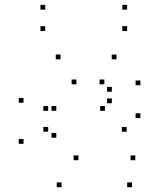

<svg xmlns="http://www.w3.org/2000/svg" viewBox="-20 -772 660 802"><path d="M531.2 10V-10H511.2V10ZM545.3 -102.8V-122.8H525.3V-102.8ZM307.6 -102.8V-122.8H287.6V-102.8ZM215.1 -196.7V-216.7H195.1V-196.7ZM215.1 -309.2V-329.2H195.1V-309.2ZM299.2 -419.8V-439.8H279.2V-419.8ZM415.9 -419.8V-439.8H395.9V-419.8ZM447.2 -388.9V-408.9H427.2V-388.9ZM447.2 -340.8V-360.8H427.2V-340.8ZM418.4 -309.1V-329.1H398.4V-309.1ZM181.1 -309.1V-329.1H161.1V-309.1ZM181.1 -221.8V-241.8H161.1V-221.8ZM509.2 -221.8V-241.8H489.2V-221.8ZM566.4 -278.8V-298.8H546.4V-278.8ZM566.4 -415.8V-435.8H546.4V-415.8ZM466.7 -524.2V-544.2H446.7V-524.2ZM232.9 -524.2V-544.2H212.9V-524.2ZM78.3 -342.9V-362.9H58.3V-342.9ZM78.3 -171.2V-191.2H58.3V-171.2ZM237.1 10V-10H217.1V10ZM511 -642.8V-662.8H491V-642.8ZM511 -731.6V-751.6H491V-731.6ZM169 -731.6V-751.6H149V-731.6ZM169 -642.8V-662.8H149V-642.8Z"/></svg>

Font: Monaspace Krypton Dots Var
Style: Regular
Weight: 400
Designer: Riley Cran and the Lettermatic Team
Version: Version 1.100 (Monaspace Krypton Dots)